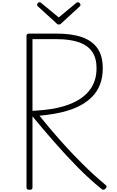

<svg xmlns="http://www.w3.org/2000/svg" viewBox="-20 -1698 1057 1732"><path d="M247 14Q232 14 225.5 8.5Q219 3 219 -8V-1376Q219 -1386 226 -1390.5Q233 -1395 247 -1395H490Q629 -1395 721.5 -1362Q814 -1329 860.5 -1260.5Q907 -1192 907 -1083Q907 -1001 883 -938Q859 -875 816 -830Q773 -785 717 -753.5Q661 -722 597 -702Q533 -682 466.5 -671Q400 -660 336 -654Q423 -545 520 -435.5Q617 -326 721 -222.5Q825 -119 933 -29Q941 -23 941.5 -14.5Q942 -6 930 5Q921 14 912.5 14Q904 14 895 6Q785 -83 678.5 -191.5Q572 -300 470 -416.5Q368 -533 273 -648V-8Q273 3 268 8.5Q263 14 247 14ZM273 -698Q327 -701 384.5 -707Q442 -713 497.5 -725Q553 -737 605.5 -757Q658 -777 702.5 -806Q747 -835 780 -874Q813 -913 832 -965Q851 -1017 851 -1083Q851 -1173 811.5 -1231Q772 -1289 691 -1317Q610 -1345 489 -1345H273ZM683 -1678Q691 -1678 698.5 -1670.5Q706 -1663 706 -1654Q706 -1651 705 -1648Q704 -1645 700 -1641L536 -1490Q530 -1484 525 -1480.5Q520 -1477 510 -1477Q501 -1477 496 -1480.5Q491 -1484 486 -1491L320 -1642Q316 -1646 315.5 -1649.5Q315 -1653 315 -1655Q315 -1664 322 -1671Q329 -1678 337 -1678Q342 -1678 346 -1675.5Q350 -1673 353 -1670L510 -1541L666 -1670Q671 -1673 674.5 -1675.5Q678 -1678 683 -1678Z"/></svg>

Font: Playwrite BE WAL ExtraLight
Style: Regular
Weight: 250
Version: Version 1.002